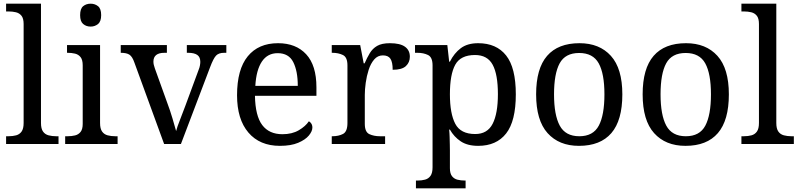

<svg xmlns="http://www.w3.org/2000/svg" viewBox="-20 -780 4333 1040"><path d="M13 0V-42H26Q49 -42 67.5 -47Q86 -52 97 -67.5Q108 -83 108 -114V-650Q108 -680 96.5 -694.5Q85 -709 66.5 -713.5Q48 -718 26 -718H13V-760H202V-114Q202 -83 213 -67.5Q224 -52 243 -47Q262 -42 284 -42H297V0Z M333 0V-42H346Q368 -42 386.5 -46.5Q405 -51 416.5 -65.5Q428 -80 428 -109V-426Q428 -456 416.5 -470.5Q405 -485 386.5 -489.5Q368 -494 346 -494H343V-536H522V-114Q522 -83 533 -67.5Q544 -52 563 -47Q582 -42 604 -42H617V0ZM471 -636Q447 -636 430.5 -650Q414 -664 414 -698Q414 -733 430.5 -746.5Q447 -760 471 -760Q494 -760 511 -746.5Q528 -733 528 -698Q528 -664 511 -650Q494 -636 471 -636Z M708 -441Q697 -473 681.5 -483.5Q666 -494 634 -494V-536H884V-494H871Q811 -494 811 -446Q811 -438 813 -429Q815 -420 819 -409L887 -220Q901 -183 914 -139.5Q927 -96 934 -70Q939 -91 955 -131Q971 -171 984 -207L1056 -402Q1061 -414 1063 -425.5Q1065 -437 1065 -445Q1065 -471 1048.5 -482.5Q1032 -494 999 -494H992V-536H1206V-494H1194Q1165 -494 1150.5 -479Q1136 -464 1118 -416L960 0H869Z M1496 10Q1387 10 1325.5 -62Q1264 -134 1264 -264Q1264 -404 1322 -475Q1380 -546 1486 -546Q1583 -546 1638.5 -486Q1694 -426 1694 -307V-261H1361Q1363 -152 1400.5 -102.5Q1438 -53 1510 -53Q1562 -53 1598.5 -74.5Q1635 -96 1653 -123Q1660 -120 1666 -111Q1672 -102 1672 -89Q1672 -69 1653 -46Q1634 -23 1595 -6.5Q1556 10 1496 10ZM1593 -315Q1593 -395 1568.5 -443.5Q1544 -492 1484 -492Q1429 -492 1398.5 -446.5Q1368 -401 1363 -315Z M1777 0V-42H1780Q1814 -42 1838 -54.5Q1862 -67 1862 -114V-426Q1862 -470 1837.5 -482Q1813 -494 1780 -494H1777V-536H1931L1950 -437H1955Q1968 -467 1983 -492Q1998 -517 2023 -531.5Q2048 -546 2092 -546Q2147 -546 2173.5 -527Q2200 -508 2200 -473Q2200 -442 2178.5 -422Q2157 -402 2107 -402Q2107 -443 2095 -461.5Q2083 -480 2054 -480Q2026 -480 2007 -458Q1988 -436 1977 -402Q1966 -368 1961 -331.5Q1956 -295 1956 -266V-109Q1956 -65 1980.5 -53.5Q2005 -42 2038 -42H2066V0Z M2233 240V198H2241Q2264 198 2282.5 193Q2301 188 2312 172.5Q2323 157 2323 126V-426Q2323 -470 2298.5 -482Q2274 -494 2241 -494H2228V-536H2403L2413 -446H2417Q2440 -492 2476 -519Q2512 -546 2570 -546Q2669 -546 2721.5 -479.5Q2774 -413 2774 -269Q2774 -124 2721.5 -57Q2669 10 2570 10Q2512 10 2475.5 -14.5Q2439 -39 2417 -78H2413Q2415 -59 2415.5 -37.5Q2416 -16 2416.5 3Q2417 22 2417 35V131Q2417 160 2428.5 174.5Q2440 189 2458.5 193.5Q2477 198 2499 198H2502V240ZM2554 -54Q2620 -54 2648.5 -109.5Q2677 -165 2677 -270Q2677 -377 2648.5 -429.5Q2620 -482 2553 -482Q2475 -482 2446 -429.5Q2417 -377 2417 -269Q2417 -165 2446 -109.5Q2475 -54 2554 -54Z M3116 10Q3008 10 2946 -59Q2884 -128 2884 -269Q2884 -409 2943.5 -477.5Q3003 -546 3119 -546Q3227 -546 3289 -477.5Q3351 -409 3351 -269Q3351 -128 3291.5 -59Q3232 10 3116 10ZM3118 -42Q3193 -42 3223.5 -99.5Q3254 -157 3254 -269Q3254 -381 3223 -437Q3192 -493 3117 -493Q3042 -493 3011.5 -437Q2981 -381 2981 -269Q2981 -157 3012 -99.5Q3043 -42 3118 -42Z M3693 10Q3585 10 3523 -59Q3461 -128 3461 -269Q3461 -409 3520.5 -477.5Q3580 -546 3696 -546Q3804 -546 3866 -477.5Q3928 -409 3928 -269Q3928 -128 3868.5 -59Q3809 10 3693 10ZM3695 -42Q3770 -42 3800.5 -99.5Q3831 -157 3831 -269Q3831 -381 3800 -437Q3769 -493 3694 -493Q3619 -493 3588.5 -437Q3558 -381 3558 -269Q3558 -157 3589 -99.5Q3620 -42 3695 -42Z M3996 0V-42H4009Q4032 -42 4050.5 -47Q4069 -52 4080 -67.5Q4091 -83 4091 -114V-650Q4091 -680 4079.5 -694.5Q4068 -709 4049.5 -713.5Q4031 -718 4009 -718H3996V-760H4185V-114Q4185 -83 4196 -67.5Q4207 -52 4226 -47Q4245 -42 4267 -42H4280V0Z"/></svg>

Font: Noto Serif Vithkuqi
Style: Regular
Weight: 400
Version: Version 1.005